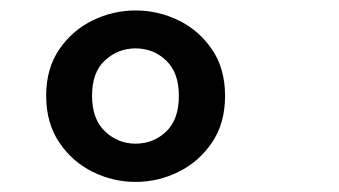

<svg xmlns="http://www.w3.org/2000/svg" viewBox="-20 -792 655 371"><path d="M242.1 -771.8Q285.6 -771.8 325.1 -752.6Q364.6 -733.3 389.7 -696.4Q414.9 -659.5 414.9 -606.7Q414.9 -553.8 389.7 -516.7Q364.6 -479.5 325.1 -460Q285.6 -440.5 242.1 -440.5Q198.5 -440.5 159 -460Q119.5 -479.5 94.4 -516.9Q69.2 -554.4 69.2 -607.2Q69.2 -659.5 94.4 -696.4Q119.5 -733.3 159 -752.6Q198.5 -771.8 242.1 -771.8ZM242.1 -698.5Q208.2 -698.5 183.1 -675.6Q157.9 -652.8 157.9 -607.2Q157.9 -561.5 183.1 -537.9Q208.2 -514.4 242.1 -514.4Q276.4 -514.4 301 -537.7Q325.6 -561 325.6 -606.7Q325.6 -651.8 301 -675.1Q276.4 -698.5 242.1 -698.5Z"/></svg>

Font: Fira Code Medium
Style: Regular
Weight: 500
Designer: Carrois Corporate, Edenspiekermann AG, Nikita Prokopov
Foundry: Carrois Corporate, Edenspiekermann AG, Nikita Prokopov
Version: Version 6.002